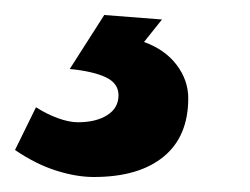

<svg xmlns="http://www.w3.org/2000/svg" viewBox="-91 -26 333 256"><path d="M34 210Q11 210 -16 201.5Q-43 193 -71 174L-43 117Q-29 126 -14 131.5Q1 137 13 137Q37 137 52 127.5Q67 118 67 101Q67 85 50 77Q33 69 2 66L48 -6L125 0L101 30Q129 40 144.5 60.5Q160 81 160 105Q160 156 127 183Q94 210 34 210Z"/></svg>

Font: Figtree Light
Style: Bold Italic
Weight: 700
Italic angle: -9.5°
Version: Version 2.000